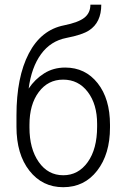

<svg xmlns="http://www.w3.org/2000/svg" viewBox="-20 -778 522 808"><path d="M254.4 -493.7Q338.9 -493.7 390.9 -428Q442.9 -362.3 442.9 -252.9V-241.2Q442.9 -129.4 388.9 -59.8Q335 9.8 246.1 9.8Q158.2 9.8 103.8 -59.6Q49.3 -128.9 49.3 -244.6V-292.5Q49.3 -453.1 101.1 -552.7Q152.8 -652.3 249.5 -671.4Q310.1 -683.6 335.2 -703.6Q360.4 -723.6 360.4 -758.3H406.2Q406.2 -683.1 354.5 -649.9Q326.2 -631.3 259.5 -618.4Q192.9 -605.5 152.6 -550Q112.3 -494.6 100.6 -405.3Q127 -444.8 165.8 -469.2Q204.6 -493.7 254.4 -493.7ZM245.6 -442.9Q182.1 -442.9 143.1 -390.6Q104 -338.4 104 -252.9V-241.2Q104 -151.9 143.1 -96.2Q182.1 -40.5 246.1 -40.5Q309.6 -40.5 349.1 -95.7Q388.7 -150.9 388.7 -245.1V-256.8Q388.7 -339.4 349.4 -391.1Q310.1 -442.9 245.6 -442.9Z"/></svg>

Font: Roboto Condensed Light
Style: Regular
Weight: 300
Designer: Google
Version: Version 2.134; 2016